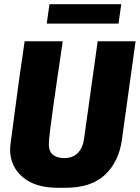

<svg xmlns="http://www.w3.org/2000/svg" viewBox="-20 -882 664 912"><path d="M254 10Q147 10 87.5 -41Q28 -92 28 -172Q28 -183 31 -206.5Q34 -230 39.5 -270Q45 -310 52.5 -368.5Q60 -427 71 -505.5Q82 -584 97 -686H278Q261 -572 249.5 -492Q238 -412 230.5 -358.5Q223 -305 219 -272.5Q215 -240 213.5 -222.5Q212 -205 212 -197Q212 -162 232 -146.5Q252 -131 285 -131Q326 -131 350 -156Q374 -181 379 -221L444 -686H624L559 -218Q545 -115 479.5 -52.5Q414 10 291 10ZM202 -770 215 -862H556L543 -770Z"/></svg>

Font: Chivo Mono Medium ExtraBold
Style: Italic
Weight: 800
Italic angle: -8.05°
Monospace: yes
Version: Version 1.008